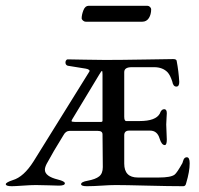

<svg xmlns="http://www.w3.org/2000/svg" viewBox="-24 -640 688 663"><path d="M282 -620H485Q490 -620 494 -616Q498 -612 498 -608Q498 -590 490 -577.5Q482 -565 467 -565H272Q267 -565 262.5 -569Q258 -573 258 -577Q258 -589 264 -604.5Q270 -620 282 -620ZM319 -383 226 -229Q223 -224 223 -222Q223 -219 235 -219H319Q323 -219 325 -219Q327 -219 328.5 -220Q330 -221 330 -223Q330 -225 330 -229V-383Q330 -395 328 -395Q326 -395 319 -383ZM376 -1Q356 -1 327 1Q298 3 276 3Q256 3 256 -4Q256 -12 279 -16Q306 -21 318.5 -31Q331 -41 331 -63Q331 -82 330.5 -122Q330 -162 330 -176Q330 -188 314 -188H216Q203 -188 195 -173Q159 -115 137 -74Q131 -62 131 -54Q131 -31 176 -20Q200 -14 200 -7Q200 1 179 1Q174 1 146 0Q118 -1 100 -1Q83 -1 55 1Q27 3 17 3Q-4 3 -4 -4Q-4 -10 20 -18Q58 -29 92 -83L284 -392Q287 -396 283 -399Q279 -402 272 -403L210 -413Q204 -415 202.5 -420.5Q201 -426 203.5 -430.5Q206 -435 210 -435Q221 -435 266 -434Q311 -433 339 -433Q393 -433 478.5 -434.5Q564 -436 574 -436Q585 -436 586 -430Q593 -393 595 -357Q595 -341 585 -341Q574 -341 571 -358Q564 -380 555 -390Q538 -408 508 -408H431Q405 -408 405 -391V-237Q405 -222 412 -222H458Q514 -222 528 -248Q533 -263 543 -263Q552 -263 552 -249Q552 -246 551 -231Q550 -216 550 -210Q550 -205 551 -184Q552 -163 552 -158Q552 -139 545 -139Q534 -139 527 -162Q519 -189 494 -189H422Q405 -189 405 -173V-75Q405 -27 452 -27H524Q566 -27 579 -37Q587 -43 606 -77Q606 -78 607.5 -82Q609 -86 610 -89Q611 -92 614 -94.5Q617 -97 621 -97Q631 -97 631 -76Q631 -48 619 -8Q617 3 609 3Q561 3 484 1Q407 -1 376 -1Z"/></svg>

Font: EB Garamond SC 12
Style: Regular
Weight: 400
Version: Version 0.016 ; ttfautohint (v0.97) -l 8 -r 50 -G 200 -x 0 -